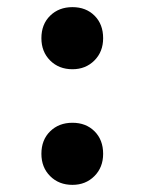

<svg xmlns="http://www.w3.org/2000/svg" viewBox="-20 -520 413 538"><path d="M96 -413Q96 -452 120.5 -476Q145 -500 183 -500Q221 -500 245 -476Q269 -452 269 -413Q269 -375 244.5 -350.5Q220 -326 183 -326Q145 -326 120.5 -350.5Q96 -375 96 -413ZM96 -89Q96 -128 120.5 -152Q145 -176 183 -176Q221 -176 245 -152Q269 -128 269 -89Q269 -51 244.5 -26.5Q220 -2 183 -2Q145 -2 120.5 -26.5Q96 -51 96 -89Z"/></svg>

Font: BARLOWEXTRABOLD
Style: Regular
Weight: 800
Designer: Jeremy Tribby
Foundry: Tribby Type
Version: Version 1.422